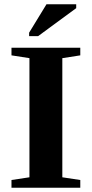

<svg xmlns="http://www.w3.org/2000/svg" viewBox="-20 -878 429 898"><path d="M271.5 -48.8 355.5 -36.1V0H33.7V-36.1L117.7 -48.8V-606L33.7 -619.1V-654.8H355.5V-619.1L271.5 -606ZM116.2 -709V-725.1L197.3 -857.9H336.4V-839.8L158.2 -709Z"/></svg>

Font: Liberation Serif
Style: Bold
Weight: 700
Designer: Steve Matteson
Foundry: Ascender Corporation
Version: Version 2.1.5